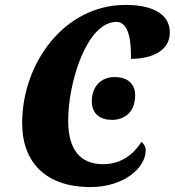

<svg xmlns="http://www.w3.org/2000/svg" viewBox="-20 -750 710 780"><path d="M347 10C482 10 572 -67 572 -140C572 -155 562 -168 555 -174C526 -129 478 -83 399 -83C305 -83 257 -143 257 -260C257 -417 333 -661 453 -661C508 -661 513 -568 512 -511C601 -511 670 -546 670 -618C670 -683 615 -730 490 -730C240 -730 70 -492 70 -250C70 -85 172 10 347 10ZM435 -263C480 -263 529 -289 529 -363C529 -413 494 -437 446 -437C389 -437 353 -397 353 -339C353 -287 387 -263 435 -263Z"/></svg>

Font: Noto Serif Condensed Black
Style: Italic
Weight: 900
Width: 3
Italic angle: -12°
Designer: Monotype Design Team
Foundry: Monotype Imaging Inc.
Version: Version 2.013